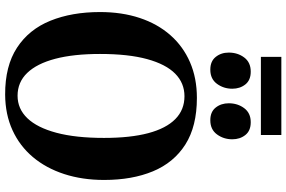

<svg xmlns="http://www.w3.org/2000/svg" viewBox="-208 -921 1141 765"><g transform="rotate(90 362.5 -538.5)"><path d="M357 11.5Q243 12 170 -35.8Q97 -83.5 62.5 -169Q28 -254.5 28 -366.5Q28 -453.5 51.5 -524.5Q75 -595.5 119.8 -646.5Q164.5 -697.5 227.8 -725Q291 -752.5 370 -752.5Q483.5 -752.5 555.8 -706.5Q628 -660.5 662.5 -577.5Q697 -494.5 697 -383Q697 -296 673.5 -223.8Q650 -151.5 605.8 -99Q561.5 -46.5 498.8 -17.8Q436 11 357 11.5ZM361.5 -38Q413.5 -38 451 -77Q488.5 -116 509 -192.8Q529.5 -269.5 529.5 -382.5Q529.5 -487.5 510.5 -558.8Q491.5 -630 454.5 -666.5Q417.5 -703 363.5 -703Q311 -703 273.5 -666Q236 -629 215.5 -554.2Q195 -479.5 195 -366.5Q195 -261.5 214.2 -188.2Q233.5 -115 270.5 -76.5Q307.5 -38 361.5 -38ZM257 -806Q224 -806 206.8 -827.5Q189.5 -849 189.5 -879.5Q189.5 -915 209 -941Q228.5 -967 265 -967H266Q299.5 -967 316.5 -945.5Q333.5 -924 333.5 -893.5Q333.5 -859 314 -832.5Q294.5 -806 258 -806ZM458.5 -806Q425.5 -806 408.5 -827.5Q391.5 -849 391.5 -879.5Q391.5 -915 411 -941Q430.5 -967 466.5 -967H467.5Q501 -967 518 -945.5Q535 -924 535 -893.5Q535 -859 515.5 -832.5Q496 -806 459.5 -806ZM518 -1089V-1007.5H206.5V-1089Z"/></g></svg>

Font: Merriweather 60pt
Style: Bold
Weight: 700
Version: Version 2.100